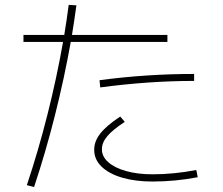

<svg xmlns="http://www.w3.org/2000/svg" viewBox="-20 -759 904 779"><path d="M235.8 -588.9H75.2V-617.2H240.7Q249.5 -669.4 258.8 -739.3L290 -737.3Q280.8 -670.4 272 -617.2H659.2V-588.9H267.1Q240.7 -440.9 202.9 -290.8Q165 -140.6 118.2 0L88.9 -7.8Q135.3 -146.5 172.6 -294.4Q210 -442.4 235.8 -588.9ZM362.3 -151.4Q361.8 -185.1 387 -217.3Q412.1 -249.5 467.8 -286.1L486.3 -264.6Q437 -232.4 415 -206.1Q393.1 -179.7 393.6 -153.3Q393.1 -124.5 418.9 -101.3Q444.8 -78.1 491.7 -64.9Q538.6 -51.8 598.6 -51.8Q685.5 -51.8 776.4 -69.3L782.2 -40Q691.4 -22.5 598.6 -22.5Q528.8 -22.5 475.1 -38.3Q421.4 -54.2 391.6 -83.5Q361.8 -112.8 362.3 -151.4ZM767.6 -459V-430.7Q584.5 -430.7 386.7 -404.3L383.8 -433.6Q574.2 -459 767.6 -459Z"/></svg>

Font: Pretendard GOV Thin
Style: Regular
Weight: 100
Designer: Base glyphs from Inter by Rasmus Andersson; Hangeul glyphs from Noto Sans CJK(Source Han Sans) by Jang Soo-young and Kan
Foundry: Kil Hyung-jin
Version: Version 1.309